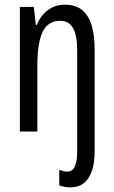

<svg xmlns="http://www.w3.org/2000/svg" viewBox="-20 -566 491 826"><path d="M281.2 240.2Q269 240.2 257.6 237.8Q246.1 235.4 234.9 231.4V164.6Q244.1 168 252.9 170.2Q261.7 172.4 269.5 172.4Q291 172.4 301.5 151.1Q312 129.9 312 85.9V-350.1Q312 -413.6 294.2 -445.1Q276.4 -476.6 239.3 -476.6Q206.5 -476.6 184.6 -457.5Q162.6 -438.5 151.6 -395.8Q140.6 -353 140.6 -282.7V0H65.4V-536.1H125.5L134.3 -458.5H137.7Q148.9 -484.9 166.5 -504.6Q184.1 -524.4 207.5 -535.2Q231 -545.9 258.3 -545.9Q305.7 -545.9 333.7 -522.5Q361.8 -499 374.5 -455.8Q387.2 -412.6 387.2 -353V85.4Q387.2 133.3 375.7 168.2Q364.3 203.1 340.8 221.7Q317.4 240.2 281.2 240.2Z"/></svg>

Font: Open Sans Condensed
Style: Regular
Weight: 400
Width: 3
Designer: Monotype Design Team
Foundry: Monotype Imaging Inc.
Version: Version 3.000